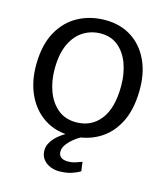

<svg xmlns="http://www.w3.org/2000/svg" viewBox="-140 -857 1044 1208"><g transform="rotate(15 382.0 -253.5)"><path d="M379 8Q275.5 10 200 -39.2Q124.5 -88.5 84.5 -176.2Q44.5 -264 47 -377Q49.5 -501.5 96.2 -584.5Q143 -667.5 220.8 -709Q298.5 -750.5 394 -751Q493 -751.5 566.5 -704.8Q640 -658 679.8 -572.5Q719.5 -487 717 -372Q714.5 -247.5 670 -163.8Q625.5 -80 550 -37Q474.5 6 379 8ZM382 -82Q481 -82 539.5 -156.8Q598 -231.5 598 -377Q598 -454 574.8 -518.8Q551.5 -583.5 505.2 -622.8Q459 -662 390 -662Q329.5 -662 278.5 -631Q227.5 -600 196.8 -535.5Q166 -471 166 -370Q166 -293.5 190.2 -227.8Q214.5 -162 262.5 -122Q310.5 -82 382 -82ZM359 243.5Q328 243.5 300 231.8Q272 220 254.5 197.5Q237 175 236 142.5Q235.5 111 253.5 83Q271.5 55 300.5 32.2Q329.5 9.5 361.5 -5.5L412 -11L462 -10Q433 2 403.8 23.5Q374.5 45 355 70.5Q335.5 96 335.5 120.5Q335.5 169.5 397.5 169.5Q423.5 169.5 448.8 161Q474 152.5 486.5 147.5L494.5 207Q475.5 219.5 441.8 231.2Q408 243 359 243.5Z"/></g></svg>

Font: Merriweather Sans
Style: Regular
Weight: 400
Designer: Eben Sorkin
Foundry: Eben Sorkin
Version: Version 1.008; ttfautohint (v1.7.19-72a1) -l 8 -r 50 -G 200 